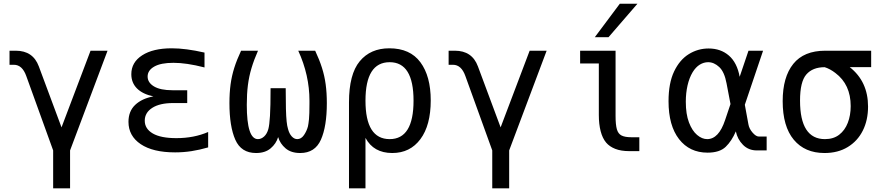

<svg xmlns="http://www.w3.org/2000/svg" viewBox="-20 -825 4856 1053"><path d="M271.5 0 124 -408.2Q102.1 -469.7 56.2 -469.7H32.2V-546.9H66.4Q161.1 -546.9 192.9 -460.9L317.4 -126.5L476.6 -546.9H569.8L364.3 0V208H271.5Z M940.4 10.7Q818.8 10.7 751.7 -34.4Q684.6 -79.6 684.6 -156.7Q684.6 -214.8 721.4 -249.8Q758.3 -284.7 821.3 -296.4Q762.7 -308.6 731.4 -339.8Q700.2 -371.1 700.2 -418Q700.2 -483.4 759.8 -521.7Q819.3 -560.1 921.9 -560.1Q999 -560.1 1101.6 -536.6V-455.1Q1050.3 -468.3 1008.3 -474.4Q966.3 -480.5 931.2 -480.5Q861.8 -480.5 825.7 -459.7Q789.6 -439 789.6 -405.3Q789.6 -372.1 824.5 -351.1Q859.4 -330.1 925.8 -330.1H1006.8V-259.8H929.2Q856 -259.8 814.9 -233.4Q773.9 -207 773.9 -163.1Q773.9 -118.7 817.9 -93Q861.8 -67.4 947.3 -67.4Q1043.9 -67.4 1121.6 -101.1V-16.6Q1074.2 -2.9 1030.3 3.9Q986.3 10.7 940.4 10.7Z M1384.3 14.2Q1302.7 14.2 1270.5 -58.8Q1238.3 -131.8 1238.3 -259.3Q1238.3 -315.9 1244.6 -362.5Q1251 -409.2 1264.9 -453.1Q1278.8 -497.1 1302.2 -546.9H1395Q1373 -497.1 1359.4 -451.7Q1345.7 -406.2 1339.6 -357.9Q1333.5 -309.6 1333.5 -250Q1333.5 -62 1394.5 -62Q1412.6 -62 1428.5 -76.4Q1444.3 -90.8 1451.7 -117.2Q1457.5 -138.7 1460.7 -189.7Q1463.9 -240.7 1463.9 -341.3H1546.9Q1546.9 -272.5 1548.1 -228.8Q1549.3 -185.1 1552 -159.2Q1554.7 -133.3 1559.6 -117.7Q1566.4 -91.8 1580.1 -76.9Q1593.8 -62 1610.4 -62Q1631.8 -62 1647 -84Q1662.1 -106 1668.9 -131.8Q1671.9 -145.5 1674.6 -171.4Q1677.2 -197.3 1677.2 -256.8V-272.5Q1677.2 -413.1 1615.7 -546.9H1708.5Q1731.9 -497.1 1745.8 -453.1Q1759.8 -409.2 1766.1 -362.5Q1772.5 -315.9 1772.5 -259.3Q1772.5 -131.8 1740 -58.8Q1707.5 14.2 1626.5 14.2Q1576.2 14.2 1546.1 -11.5Q1516.1 -37.1 1505.4 -73.2Q1494.6 -37.1 1464.4 -11.5Q1434.1 14.2 1384.3 14.2Z M1894 -263.7Q1894 -418 1952.9 -489Q2011.7 -560.1 2115.2 -560.1Q2229 -560.1 2285.6 -483.6Q2342.3 -407.2 2342.3 -274.4Q2342.3 -137.7 2285.6 -61.8Q2229 14.2 2131.3 14.2Q2028.8 14.2 1984.4 -68.8V208H1894ZM2117.2 -62Q2248 -62 2248 -272.9Q2248 -483.9 2117.2 -483.9Q1984.4 -483.9 1984.4 -272.9Q1984.4 -62 2117.2 -62Z M2679.7 0 2532.2 -408.2Q2510.3 -469.7 2464.4 -469.7H2440.4V-546.9H2474.6Q2569.3 -546.9 2601.1 -460.9L2725.6 -126.5L2884.8 -546.9H2978L2772.5 0V208H2679.7Z M3379.4 -804.7H3476.1L3317.4 -621.1H3242.2ZM3432.1 3.9Q3386.2 3.9 3354.5 -8.5Q3322.8 -21 3304.2 -43Q3284.2 -66.9 3274.2 -105.5Q3264.2 -144 3264.2 -194.3V-477.1H3161.6V-546.9H3356V-189Q3356 -141.6 3363 -116.5Q3370.1 -91.3 3388.9 -81.8Q3407.7 -72.3 3442.9 -72.3H3486.3V3.9Z M3860.4 12.2Q3761.7 12.2 3704.1 -62Q3646.5 -136.2 3646.5 -269.5Q3646.5 -369.1 3677 -433.1Q3707.5 -497.1 3757.6 -528.1Q3807.6 -559.1 3866.2 -559.1Q3932.6 -559.1 3977.5 -520.3Q4022.5 -481.4 4036.6 -403.8L4085 -546.9H4165L4064.9 -250.5L4084.5 -143.6Q4088.4 -119.6 4107.2 -97.9Q4126 -76.2 4141.6 -76.2H4184.6V0H4130.9Q4085 0 4054.7 -30.8Q4024.4 -61.5 4015.6 -104.5Q3993.2 -51.8 3960 -19.8Q3926.8 12.2 3860.4 12.2ZM3858.4 -62Q3921.9 -62 3956.5 -166L3986.3 -254.4L3964.8 -367.2Q3953.1 -430.7 3924.6 -457.3Q3896 -483.9 3863.8 -483.9Q3839.8 -483.9 3817.9 -470.5Q3795.9 -457 3778.8 -429.2Q3760.3 -398.4 3750.7 -356.4Q3741.2 -314.5 3741.2 -267.1Q3741.2 -199.2 3758.5 -153.6Q3775.9 -107.9 3803 -85Q3830.1 -62 3858.4 -62Z M4502 14.2Q4394 14.2 4333.3 -58.8Q4272.5 -131.8 4272.5 -270.5Q4272.5 -402.3 4330.6 -474.6Q4388.7 -546.9 4506.3 -546.9H4757.8V-457H4640.1Q4740.7 -377.9 4740.7 -240.7Q4740.7 -166 4711.9 -108.6Q4683.1 -51.3 4629.4 -18.6Q4575.7 14.2 4502 14.2ZM4504.4 -62Q4551.3 -62 4582.5 -86.2Q4613.8 -110.4 4629.6 -151.4Q4645.5 -192.4 4645.5 -243.2Q4645.5 -361.8 4561.5 -424.8Q4532.2 -447.3 4502.9 -456.5Q4437 -456.5 4402.3 -416.7Q4367.7 -377 4367.7 -273.4Q4367.7 -62 4504.4 -62Z"/></svg>

Font: Vazir Code Hack
Style: Code-Hack
Weight: 400
Foundry: DejaVu fonts team - Redesigned by Saber Rastikerdar
Version: Version 1.1.2